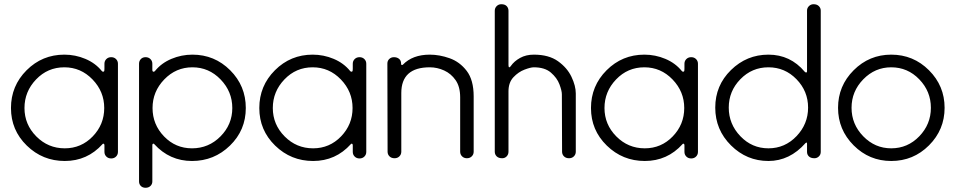

<svg xmlns="http://www.w3.org/2000/svg" viewBox="-20 -750 4529 910"><path d="M287 13Q182 13 107 -60Q32 -133 32 -238Q32 -343 106 -417Q180 -491 285 -491Q337 -491 384.5 -471Q432 -451 462 -414Q465 -410 469 -410Q471 -410 473 -411.5Q475 -413 475 -425V-448Q475 -461 484 -470Q493 -479 507 -479Q521 -479 530 -470Q539 -461 539 -448V-30Q539 -17 530 -8Q521 1 507 1Q493 1 484 -8Q475 -17 475 -30V-60Q475 -69 470 -69Q467 -69 466 -67Q394 13 287 13ZM287 -47Q365 -47 419.5 -103.5Q474 -160 474 -238Q474 -316 418.5 -373.5Q363 -431 285 -431Q206 -431 151 -373.5Q96 -316 96 -238Q96 -160 152 -103.5Q208 -47 287 -47Z M670 140Q656 140 647.5 131.5Q639 123 639 110V-448Q639 -461 647.5 -470Q656 -479 670 -479Q684 -479 693 -470Q702 -461 702 -448V-419Q702 -410 708 -410Q712 -410 715 -414Q745 -451 792.5 -471Q840 -491 892 -491Q997 -491 1071 -417Q1145 -343 1145 -238Q1145 -133 1070 -60Q995 13 890 13Q784 13 711 -67Q710 -69 708 -69H707Q702 -69 702 -61V110Q702 123 693 131.5Q684 140 670 140ZM890 -47Q969 -47 1025 -103.5Q1081 -160 1081 -238Q1081 -316 1025.5 -373.5Q970 -431 892 -431Q814 -431 758.5 -373.5Q703 -316 703 -238Q703 -160 757.5 -103.5Q812 -47 890 -47Z M1464 13Q1359 13 1284 -60Q1209 -133 1209 -238Q1209 -343 1283 -417Q1357 -491 1462 -491Q1514 -491 1561.5 -471Q1609 -451 1639 -414Q1642 -410 1646 -410Q1648 -410 1650 -411.5Q1652 -413 1652 -425V-448Q1652 -461 1661 -470Q1670 -479 1684 -479Q1698 -479 1707 -470Q1716 -461 1716 -448V-30Q1716 -17 1707 -8Q1698 1 1684 1Q1670 1 1661 -8Q1652 -17 1652 -30V-60Q1652 -69 1647 -69Q1644 -69 1643 -67Q1571 13 1464 13ZM1464 -47Q1542 -47 1596.5 -103.5Q1651 -160 1651 -238Q1651 -316 1595.5 -373.5Q1540 -431 1462 -431Q1383 -431 1328 -373.5Q1273 -316 1273 -238Q1273 -160 1329 -103.5Q1385 -47 1464 -47Z M2193 0Q2179 0 2170 -9Q2161 -18 2161 -31V-289Q2161 -339 2139.5 -370Q2118 -401 2085 -416Q2052 -431 2017 -431Q1882 -431 1882 -309V-31Q1882 -18 1873 -9Q1864 0 1850 0Q1835 0 1826 -9Q1817 -18 1817 -31L1816 -449Q1816 -462 1825 -470.5Q1834 -479 1847 -479Q1862 -479 1871.5 -471Q1881 -463 1881 -449V-446Q1881 -442 1886 -442Q1888 -442 1889 -443Q1935 -491 2017 -491Q2063 -491 2111 -474Q2159 -457 2192 -414Q2225 -371 2225 -293V-31Q2225 -18 2216 -9Q2207 0 2193 0Z M2677 0Q2662 0 2653 -9Q2644 -18 2644 -31L2643 -303Q2643 -320 2631.5 -350.5Q2620 -381 2591 -406Q2562 -431 2510 -431Q2495 -431 2466 -420Q2437 -409 2413.5 -384Q2390 -359 2390 -317V-31Q2390 -18 2381.5 -9Q2373 0 2360 0Q2343 0 2334 -9Q2325 -18 2325 -31V-699Q2325 -712 2334 -721Q2343 -730 2356 -730Q2373 -730 2381.5 -721Q2390 -712 2390 -699V-441Q2390 -431 2394 -431Q2397 -431 2401 -437Q2417 -460 2445 -475.5Q2473 -491 2510 -491Q2581 -491 2624.5 -460Q2668 -429 2688.5 -386Q2709 -343 2709 -307V-31Q2709 -18 2700 -9Q2691 0 2677 0Z M3036 13Q2931 13 2856 -60Q2781 -133 2781 -238Q2781 -343 2855 -417Q2929 -491 3034 -491Q3086 -491 3133.5 -471Q3181 -451 3211 -414Q3214 -410 3218 -410Q3220 -410 3222 -411.5Q3224 -413 3224 -425V-448Q3224 -461 3233 -470Q3242 -479 3256 -479Q3270 -479 3279 -470Q3288 -461 3288 -448V-30Q3288 -17 3279 -8Q3270 1 3256 1Q3242 1 3233 -8Q3224 -17 3224 -30V-60Q3224 -69 3219 -69Q3216 -69 3215 -67Q3143 13 3036 13ZM3036 -47Q3114 -47 3168.5 -103.5Q3223 -160 3223 -238Q3223 -316 3167.5 -373.5Q3112 -431 3034 -431Q2955 -431 2900 -373.5Q2845 -316 2845 -238Q2845 -160 2901 -103.5Q2957 -47 3036 -47Z M3622 13Q3519 13 3444.5 -61Q3370 -135 3370 -240Q3370 -345 3444.5 -418Q3519 -491 3622 -491Q3726 -491 3794 -410Q3796 -407 3799 -407H3803Q3805 -407 3805 -413V-700Q3805 -712 3814 -721Q3823 -730 3836 -730Q3852 -730 3861 -721Q3870 -712 3870 -700V-30Q3870 -17 3861 -8.5Q3852 0 3840 0Q3823 0 3814 -8.5Q3805 -17 3805 -30V-68Q3805 -74 3803.5 -74Q3802 -74 3801 -74Q3800 -74 3798 -72Q3723 13 3622 13ZM3622 -47Q3700 -47 3755 -104.5Q3810 -162 3810 -240Q3810 -318 3755 -374.5Q3700 -431 3622 -431Q3544 -431 3489 -374.5Q3434 -318 3434 -240Q3434 -162 3489 -104.5Q3544 -47 3622 -47Z M4204 13Q4100 13 4026 -61Q3952 -135 3952 -239Q3952 -343 4026 -417Q4100 -491 4204 -491Q4309 -491 4383 -417Q4457 -343 4457 -239Q4457 -135 4383 -61Q4309 13 4204 13ZM4204 -47Q4282 -47 4337 -104Q4392 -161 4392 -239Q4392 -317 4337 -374Q4282 -431 4204 -431Q4127 -431 4071.5 -374Q4016 -317 4016 -239Q4016 -161 4071.5 -104Q4127 -47 4204 -47Z"/></svg>

Font: Gardens CM
Style: Regular
Weight: 400
Designer: Created by: Aleksander Shevchuk, 2010. Modifed by: Daren Olsen, 2020.
Foundry: High-Logic / FontCreator v.13.0.0 build 2663 (64-bit)
Version: Version 3.003 Ukrainian, initial release